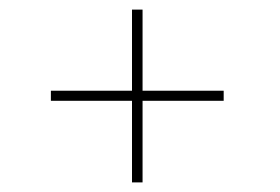

<svg xmlns="http://www.w3.org/2000/svg" viewBox="-20 -431 583 400"><path d="M277 -51V-221H446V-242H277V-411H255V-242H86V-221H255V-51Z"/></svg>

Font: Josefin Slab Thin ExtraLight
Style: Regular
Weight: 250
Version: Version 2.000